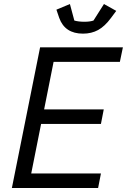

<svg xmlns="http://www.w3.org/2000/svg" viewBox="-20 -933 630 953"><path d="M392 -766Q302 -766 274 -844L260 -885L327 -913L349 -831Q370 -825 399 -825Q426 -825 444 -831L496 -913L557 -879L531 -844Q500 -802 467 -784Q434 -766 392 -766ZM467 0H39L179 -698H590L575 -626H246L199 -390H495L481 -318H184L135 -72H481Z"/></svg>

Font: Aneliza
Style: Italic
Weight: 400
Italic angle: -11.31°
Designer: Mike Abbink, Paul van der Laan, Pieter van Rosmalen
Foundry: Bold Monday
Version: Version 3.0